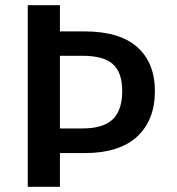

<svg xmlns="http://www.w3.org/2000/svg" viewBox="-20 -720 681 740"><path d="M577 -369Q577 -257 508.5 -193.5Q440 -130 305 -130H211V0H87V-700H211V-599H305Q441 -599 509 -538.5Q577 -478 577 -369ZM451 -369Q451 -441 415 -473Q379 -505 298 -505H211V-225H298Q378 -225 414.5 -260Q451 -295 451 -369Z"/></svg>

Font: Krub SemiBold
Style: Regular
Weight: 600
Version: Version 1.000; ttfautohint (v1.6)